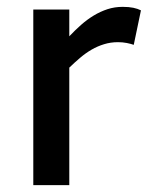

<svg xmlns="http://www.w3.org/2000/svg" viewBox="-20 -540 443 560"><path d="M370.1 -409.2Q362.3 -412.1 349.9 -414.6Q337.4 -417 324.2 -417Q302.7 -417 283.7 -411.1Q264.6 -405.3 247.3 -395.3Q230 -385.3 213.9 -371.6Q197.8 -357.9 182.1 -342.8V0H77.1V-512.2H182.1V-434.1Q198.7 -451.7 216.3 -467.3Q233.9 -482.9 253.2 -494.6Q272.5 -506.3 293.5 -513.2Q314.5 -520 337.9 -520Q356 -520 368.9 -517.3Q381.8 -514.6 391.1 -509.8Z"/></svg>

Font: Clear Sans Medium
Style: Regular
Weight: 500
Foundry: Intel Corporation
Version: Version 1.00